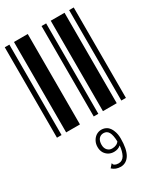

<svg xmlns="http://www.w3.org/2000/svg" viewBox="-223 -676 927 1085"><g transform="rotate(-30 240.0 -133.5)"><path d="M0 0V-590H30V0ZM60 0V-590H150V0ZM240 0V-590H270V0ZM300 0V-590H390V0ZM420 0V-590H450V0ZM239 86Q260 86 277 98Q293 111 301 133Q310 155 310 184Q310 252 290 287Q269 322 232 323Q198 323 176 302L195 280L197 282Q197 286 199 289Q200 291 205 294Q215 300 230 300Q255 300 269 276Q282 251 285 215Q276 223 265 227Q254 231 240 231Q221 231 205 222Q190 213 181 198Q172 182 172 161Q172 140 181 123Q190 106 205 96Q221 86 239 86ZM240 209Q256 209 266 204Q277 200 285 189Q284 148 273 128Q262 109 240 109Q221 109 209 123Q198 137 198 161Q198 183 210 196Q222 209 240 209Z"/></g></svg>

Font: Libre Barcode 39 Extended Text
Style: Regular
Weight: 400
Version: Version 1.005; ttfautohint (v1.8.3)